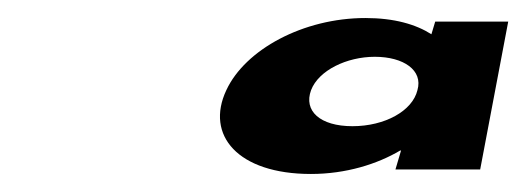

<svg xmlns="http://www.w3.org/2000/svg" viewBox="-20 -604 584 213"><path d="M231.1 -504C207.5 -454 243.9 -411 324.9 -411C363.9 -411 398.6 -422 423.9 -437H424.9L418.7 -416H512.7L543.8 -580H462.8L458.6 -566C441.3 -577 417.4 -584 385.4 -584C316.4 -584 252 -549 231.1 -504ZM325.1 -504C333.5 -526 364.8 -541 395.8 -541C427.8 -541 449.5 -526 443.1 -504C437.6 -481 407 -464 371 -464C335 -464 316.6 -481 325.1 -504Z"/></svg>

Font: Hussar Milosc
Style: Obl
Weight: 700
Foundry: Cannot Into Space Fonts
Version: Version 1.02